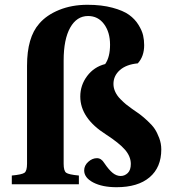

<svg xmlns="http://www.w3.org/2000/svg" viewBox="-20 -762 702 794"><path d="M28.8 0V-36.1Q70.8 -40 81.3 -47.6Q91.8 -55.2 91.8 -85V-490.2Q91.8 -607.4 142.1 -664.1Q172.4 -699.7 224.6 -720.9Q276.9 -742.2 341.8 -742.2Q400.4 -742.2 444.8 -730.2Q489.3 -718.3 513.7 -700.7Q538.1 -683.1 552.7 -659.2Q567.4 -635.3 571.8 -615.7Q576.2 -596.2 576.2 -575.2Q576.2 -528.8 549.8 -500Q502.4 -495.6 475.8 -472.2Q449.2 -448.7 449.2 -415Q449.2 -397.9 456.8 -381.8Q464.4 -365.7 478 -352.1Q491.7 -338.4 500.5 -331.1Q509.3 -323.7 522.5 -314.5Q524.9 -313 525.9 -312Q546.9 -297.9 558.3 -289.3Q569.8 -280.8 589.4 -262.9Q608.9 -245.1 619.4 -229.5Q629.9 -213.9 638.4 -191.2Q647 -168.5 647 -144Q647 -69.8 598.6 -28.8Q550.3 12.2 461.9 12.2Q403.3 12.2 365.7 -7.3Q328.1 -26.9 328.1 -57.1Q328.1 -77.6 345 -92.8Q361.8 -107.9 380.9 -107.9Q398.9 -107.9 411.1 -87.9Q430.2 -59.6 446 -46.9Q461.9 -34.2 479 -34.2Q495.6 -34.2 508.3 -46.4Q521 -58.6 521 -84Q521 -114.7 497.1 -142.6Q473.1 -170.4 418 -206.1Q312 -273.4 312 -362.8Q312 -409.7 340.3 -447.5Q368.7 -485.4 415 -497.1Q435.1 -525.9 435.1 -577.1Q435.1 -628.9 410.2 -662.4Q385.3 -695.8 344.2 -695.8Q297.4 -695.8 270.3 -647.7Q243.2 -599.6 243.2 -511.2V-85Q243.2 -55.2 253.7 -47.6Q264.2 -40 306.2 -36.1V0Z"/></svg>

Font: Linguistics Pro
Style: Bold
Weight: 700
Designer: Stefan Peev, Context Ltd
Foundry: Stefan Peev, Context Ltd
Version: Version 001.000